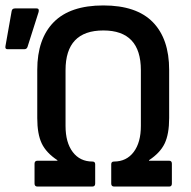

<svg xmlns="http://www.w3.org/2000/svg" viewBox="-20 -686 703 706"><path d="M118 0Q107 0 107 -11V-84Q107 -95 118 -95H191V-97Q150 -124 133.5 -158.5Q117 -193 117 -252V-429Q117 -543 177.5 -604.5Q238 -666 360 -666Q482 -666 542 -604.5Q602 -543 602 -429V-252Q602 -193 585.5 -158.5Q569 -124 528 -97V-95H602Q612 -95 612 -84V-11Q612 0 602 0H400Q389 0 389 -11V-82Q389 -92 399 -92Q445 -92 471.5 -127Q498 -162 498 -223V-428Q498 -574 360 -574Q221 -574 221 -428V-223Q221 -162 247.5 -127Q274 -92 320 -92Q330 -92 330 -82V-11Q330 0 319 0ZM8 -505Q-2 -505 0 -516L23 -646Q25 -655 35 -655H115Q125 -655 122 -642L81 -513Q78 -505 69 -505Z"/></svg>

Font: Sofia Sans Extra Cond
Style: Bold
Weight: 700
Width: 1
Designer: Botio Nikoltchev, Ani Petrova
Foundry: lettersoup
Version: Version 4.100; ttfautohint (v1.8.3)